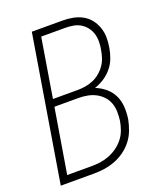

<svg xmlns="http://www.w3.org/2000/svg" viewBox="-136 -824 772 913"><g transform="rotate(-20 250.0 -367.5)"><path d="M13 0 134 -735H290Q316 -735 342 -730Q368 -725 389.5 -713Q411 -701 426 -682Q441 -663 449.5 -639.5Q458 -616 458.5 -589.5Q459 -563 454 -536Q450 -511 440.5 -486Q431 -461 413.5 -440Q396 -419 373 -404Q350 -389 325 -381Q353 -370 375.5 -351Q398 -332 410.5 -306Q423 -280 425 -249Q427 -218 422 -186Q417 -160 407 -133.5Q397 -107 379.5 -84.5Q362 -62 338.5 -45Q315 -28 288.5 -18Q262 -8 235.5 -4Q209 0 182 0ZM119 -400H243Q262 -400 282 -403Q302 -406 321.5 -414Q341 -422 357.5 -435.5Q374 -449 386 -466Q398 -483 404.5 -502.5Q411 -522 414 -542Q418 -562 418 -582.5Q418 -603 412.5 -621.5Q407 -640 395 -655.5Q383 -671 366.5 -681Q350 -691 330 -694.5Q310 -698 290 -698H168ZM59 -37H182Q204 -37 226.5 -40Q249 -43 271 -51.5Q293 -60 313 -74Q333 -88 348 -107Q363 -126 371 -148Q379 -170 383 -193Q386 -216 385.5 -239Q385 -262 377.5 -282.5Q370 -303 355 -319Q340 -335 320.5 -345Q301 -355 279 -359Q257 -363 234 -363H113Z"/></g></svg>

Font: Iosevka Term Curly XLt Obl
Style: Regular
Weight: 200
Italic angle: -9°
Designer: Belleve Invis
Foundry: Belleve Invis
Version: Version 32.3.0